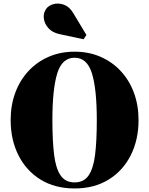

<svg xmlns="http://www.w3.org/2000/svg" viewBox="-20 -1051 839 1081"><path d="M314.5 -859Q275 -867.5 252.8 -892.2Q230.5 -917 226.8 -946.8Q223 -976.5 239.5 -1000.5Q253 -1020 281 -1027.8Q309 -1035.5 339.8 -1024.5Q370.5 -1013.5 392 -978L466.5 -854L450.5 -830ZM400 10Q289 10 208.2 -40Q127.5 -90 83.8 -177Q40 -264 40 -375Q40 -458.5 66 -528.8Q92 -599 140 -650.8Q188 -702.5 254 -731.2Q320 -760 400 -760Q480 -760 546 -731.2Q612 -702.5 660 -650.8Q708 -599 734 -528.8Q760 -458.5 760 -375Q760 -264 716.2 -177Q672.5 -90 591.8 -40Q511 10 400 10ZM400 -726Q329.5 -726 302.2 -637.5Q275 -549 275 -375Q275 -259 284.5 -181Q294 -103 321 -63.5Q348 -24 400 -24Q452 -24 479 -63.5Q506 -103 515.5 -181Q525 -259 525 -375Q525 -549 497.8 -637.5Q470.5 -726 400 -726Z"/></svg>

Font: Bodoni* 06pt Fatface
Style: Regular
Weight: 900
Version: Version 2.3